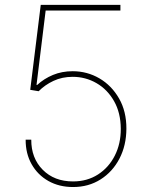

<svg xmlns="http://www.w3.org/2000/svg" viewBox="-20 -747 611 777"><path d="M275.6 9.9Q219.1 9.9 175.8 -14.6Q132.5 -39.1 108 -82.4Q83.5 -125.7 83.8 -181.8H106.5Q106.2 -107.2 152.9 -60Q199.6 -12.8 275.6 -12.8Q332.7 -12.8 376.4 -40.8Q420.1 -68.9 444.6 -117.2Q469.1 -165.5 468.8 -225.9Q468.4 -290.5 441.6 -337.7Q414.8 -384.9 370.6 -410.5Q326.3 -436.1 274.1 -436.1Q231.2 -436.1 196.4 -419.7Q161.6 -403.4 136.4 -377.8L102.3 -383.5L144.9 -727.3H467.3V-704.5H164.8L127.8 -403.4H130.7Q158 -428.6 194.2 -443.7Q230.5 -458.8 274.1 -458.8Q332.7 -458.8 382.3 -429.9Q431.8 -400.9 461.8 -348.5Q491.8 -296.2 491.5 -225.9Q491.1 -158.4 463.4 -105.1Q435.7 -51.8 387.1 -21Q338.4 9.9 275.6 9.9Z"/></svg>

Font: Inter Thin BETA
Style: Regular
Weight: 100
Designer: Rasmus Andersson
Foundry: rsms
Version: Version 3.011;git-f93a4a705